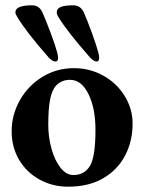

<svg xmlns="http://www.w3.org/2000/svg" viewBox="-20 -690 543 724"><path d="M24 0ZM24 -195Q24 -258 55.5 -313Q87 -368 140.5 -400.5Q194 -433 259 -433Q319 -433 370 -404.5Q421 -376 450.5 -327.5Q480 -279 480 -224Q480 -158 452 -104Q424 -50 369.5 -18Q315 14 237 14Q178 14 129 -13Q80 -40 52 -87.5Q24 -135 24 -195ZM319 -64Q340 -99 340 -200Q340 -282 313.5 -335.5Q287 -389 244 -389Q213 -389 192 -368Q175 -349 168.5 -313Q162 -277 162 -220Q162 -172 174.5 -128Q187 -84 208.5 -57Q230 -30 257 -30Q298 -30 319 -64ZM162 -475Q81 -567 47 -623Q38 -637 38 -643Q38 -657 54 -663.5Q70 -670 101 -670Q129 -670 141 -641Q153 -614 171 -566Q189 -518 196 -491Q199 -478 199 -472Q199 -458 189 -458Q177 -458 162 -475ZM318 -475Q236 -568 202 -623Q194 -635 194 -643Q194 -658 209.5 -664Q225 -670 256 -670Q285 -670 297 -641Q309 -614 326.5 -566Q344 -518 351 -491Q354 -478 354 -472Q354 -465 351.5 -461.5Q349 -458 345 -458Q333 -458 318 -475Z"/></svg>

Font: EB Garamond
Style: Bold
Weight: 700
Designer: Georg Duffner and Octavio Pardo
Foundry: Georg Duffner
Version: Version 1.000; ttfautohint (v1.6)